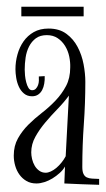

<svg xmlns="http://www.w3.org/2000/svg" viewBox="-20 -605 308 558"><path d="M168.9 -121.1Q163.1 -110.8 153.3 -102.1Q143.6 -93.3 132.3 -86.4Q121.1 -79.6 108.9 -75.7Q96.7 -71.8 85.9 -71.8Q69.3 -71.8 57.1 -78.9Q44.9 -85.9 36.6 -97.4Q28.3 -108.9 24.2 -123.3Q20 -137.7 20 -152.8Q20 -181.2 32.2 -202.9Q44.4 -224.6 62.5 -242.7Q80.6 -260.7 102.1 -277.3Q123.5 -293.9 141.6 -313Q159.7 -332 171.9 -355Q184.1 -377.9 184.1 -409.2Q184.6 -424.3 181.2 -440.9Q177.7 -457.5 169.2 -471.4Q160.6 -485.4 147.5 -494.1Q134.3 -502.9 116.2 -502.9Q96.7 -502.9 84.2 -493.7Q71.8 -484.4 64.5 -470Q57.1 -455.6 54.4 -437.7Q51.8 -419.9 51.8 -402.8Q51.8 -396 52.7 -385.7Q53.7 -375.5 56.2 -366Q58.6 -356.4 62.7 -349.6Q66.9 -342.8 73.2 -342.8Q80.1 -342.8 84.2 -347.2Q88.4 -351.6 90.6 -357.7Q92.8 -363.8 93 -370.6Q93.3 -377.4 92.8 -382.8L109.9 -383.8Q110.4 -372.6 108.6 -362.1Q106.9 -351.6 102.5 -343.3Q98.1 -335 90.8 -330.1Q83.5 -325.2 73.2 -325.2Q59.1 -325.2 49.6 -333.3Q40 -341.3 34.7 -353.3Q29.3 -365.2 27.1 -378.9Q24.9 -392.6 24.9 -403.8Q24.9 -425.8 30.8 -446.8Q36.6 -467.8 48.3 -484.6Q60.1 -501.5 78.1 -511.7Q96.2 -522 121.1 -522Q152.3 -522 172.9 -506.8Q193.4 -491.7 205.6 -468.5Q217.8 -445.3 222.9 -418.2Q228 -391.1 228 -367.2Q228 -305.2 223.6 -243.9Q219.2 -182.6 219.2 -120.1Q219.2 -106.4 222.7 -99.4Q226.1 -92.3 232.4 -89.4Q238.8 -86.4 247.8 -85.9Q256.8 -85.4 268.1 -85V-67.9Q242.2 -68.8 217 -69.6Q191.9 -70.3 167 -71.8ZM112.8 -103Q119.6 -103 127.7 -106.7Q135.7 -110.4 143.6 -116.9Q151.4 -123.5 158.4 -132.1Q165.5 -140.6 170.9 -150.9L180.2 -327.1Q166 -307.6 147.2 -288.3Q128.4 -269 111.6 -249Q94.7 -229 82.8 -207.5Q70.8 -186 70.8 -162.1Q70.8 -153.3 73.2 -142.8Q75.7 -132.3 80.8 -123.5Q85.9 -114.7 94 -108.9Q102.1 -103 112.8 -103ZM223.1 -557.6H42V-585.4H223.1Z"/></svg>

Font: Bigelow Rules
Style: Regular
Weight: 400
Designer: Astigmatic (AOETI)
Foundry: Astigmatic (AOETI)
Version: Version 1.001